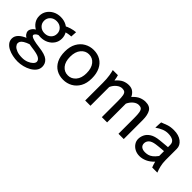

<svg xmlns="http://www.w3.org/2000/svg" viewBox="66 -1296 2330 2330"><g transform="rotate(45 1230.5 -131.0)"><path d="M161.1 -192.9 244.1 -170.9Q201.7 -158.7 185.1 -143.3Q168.5 -127.9 168.5 -114.7Q168.5 -106 181.6 -96.4Q194.8 -86.9 229.2 -77.9Q263.7 -68.8 327.1 -61Q436 -48.3 478 -12.9Q520 22.5 520 78.1Q520 117.7 496.6 148.7Q473.1 179.7 434.8 201.7Q396.5 223.6 351.1 235.1Q305.7 246.6 261.2 246.6Q218.8 246.6 175.3 237.5Q131.8 228.5 95.5 210.2Q59.1 191.9 36.9 163.8Q14.6 135.7 14.6 97.7Q14.6 15.6 141.6 -36.6Q141.6 -36.6 154.1 -34.4Q166.5 -32.2 183.1 -28.6Q199.7 -24.9 212.9 -20Q226.1 -15.1 227.1 -9.8Q173.3 8.8 147.2 25.6Q121.1 42.5 113 57.9Q105 73.2 105 87.9Q105 107.4 122.8 127.9Q140.6 148.4 177 162.1Q213.4 175.8 268.6 175.8Q313 175.8 349.4 161.1Q385.7 146.5 407.7 125Q429.7 103.5 429.7 83Q429.7 53.7 395.5 33.4Q361.3 13.2 266.1 2.4Q197.3 -5.4 158.4 -22Q119.6 -38.6 103.8 -60.3Q87.9 -82 87.9 -105Q87.9 -127 106.9 -153.1Q126 -179.2 161.1 -192.9ZM512.7 -507.8 507.8 -429.7Q481 -429.2 451.4 -423.1Q421.9 -417 388.2 -402.8L356.4 -459Q389.2 -480 432.9 -492.7Q476.6 -505.4 512.7 -507.8ZM56.2 -332Q56.2 -381.8 82 -421.6Q107.9 -461.4 152.1 -484.6Q196.3 -507.8 251.5 -507.8Q307.1 -507.8 351.3 -484.6Q395.5 -461.4 421.1 -421.6Q446.8 -381.8 446.8 -332Q446.8 -282.2 421.1 -243.2Q395.5 -204.1 351.3 -181.4Q307.1 -158.7 251.5 -158.7Q196.3 -158.7 152.1 -181.4Q107.9 -204.1 82 -243.2Q56.2 -282.2 56.2 -332ZM139.2 -332Q139.2 -287.1 170.9 -257.1Q202.6 -227.1 251.5 -227.1Q300.8 -227.1 332.3 -257.1Q363.8 -287.1 363.8 -332Q363.8 -377 332.3 -407Q300.8 -437 251.5 -437Q202.6 -437 170.9 -407Q139.2 -377 139.2 -332Z M581.1 -246.6Q581.1 -330.6 613.5 -388.9Q646 -447.3 700 -477.5Q753.9 -507.8 817.9 -507.8Q885.3 -507.8 936.3 -477.5Q987.3 -447.3 1016.1 -388.9Q1044.9 -330.6 1044.9 -246.6Q1044.9 -162.6 1012.5 -105Q980 -47.4 926.3 -17.6Q872.6 12.2 808.1 12.2Q741.2 12.2 689.9 -17.6Q638.7 -47.4 609.9 -105Q581.1 -162.6 581.1 -246.6ZM671.4 -246.6Q671.4 -161.1 710.7 -113.5Q750 -65.9 813 -65.9Q872.1 -65.9 913.3 -113.5Q954.6 -161.1 954.6 -246.6Q954.6 -332.5 915.3 -381.1Q876 -429.7 813 -429.7Q753.9 -429.7 712.6 -381.1Q671.4 -332.5 671.4 -246.6Z M1552.7 -322.3V0H1462.4V-278.3Q1462.4 -338.9 1456.1 -369.9Q1449.7 -400.9 1434.3 -411.6Q1418.9 -422.4 1391.6 -422.4Q1356 -422.4 1321.3 -394.3Q1286.6 -366.2 1267.1 -322.3V0H1176.8V-300.3Q1176.8 -372.1 1168.5 -422.4Q1160.2 -472.7 1152.3 -498H1240.2Q1245.6 -482.9 1249.5 -461.4Q1253.4 -439.9 1255.9 -422.4Q1300.8 -474.1 1339.8 -491Q1378.9 -507.8 1420.9 -507.8Q1468.8 -507.8 1498.8 -482.9Q1528.8 -458 1541 -425.8Q1586.9 -475.1 1627.4 -491.5Q1668 -507.8 1706.5 -507.8Q1780.8 -507.8 1809.6 -460.2Q1838.4 -412.6 1838.4 -322.3V0H1748V-268.6Q1748 -331.5 1741.7 -364.7Q1735.4 -397.9 1720 -410.2Q1704.6 -422.4 1677.2 -422.4Q1641.6 -422.4 1607.9 -395.3Q1574.2 -368.2 1552.7 -322.3Z M2377.9 -371.1V-180.7Q2377.9 -127.9 2388.2 -84.5Q2398.4 -41 2414.6 0H2326.7Q2321.8 -11.7 2314.7 -32Q2307.6 -52.2 2302.2 -75.7Q2259.3 -29.8 2211.9 -8.8Q2164.6 12.2 2119.1 12.2Q2073.2 12.2 2037.4 -6.8Q2001.5 -25.9 1981 -57.1Q1960.4 -88.4 1960.4 -124.5Q1960.4 -161.6 1977.8 -198.7Q1995.1 -235.8 2037.8 -263.2Q2080.6 -290.5 2155.8 -297.9Q2172.9 -299.8 2200.2 -302.2Q2227.5 -304.7 2252.7 -307.1Q2277.8 -309.6 2287.6 -310.1V-346.7Q2287.6 -391.1 2256.6 -410.4Q2225.6 -429.7 2170.4 -429.7Q2131.8 -429.7 2093.3 -414.3Q2054.7 -398.9 2011.7 -368.7Q2012.2 -379.4 2012.7 -397.9Q2013.2 -416.5 2014.2 -435.1Q2015.1 -453.6 2016.6 -463.9Q2053.7 -480 2095.2 -493.9Q2136.7 -507.8 2192.4 -507.8Q2276.9 -507.8 2327.4 -468.5Q2377.9 -429.2 2377.9 -371.1ZM2287.6 -158.7V-241.7Q2275.4 -241.2 2251 -239Q2226.6 -236.8 2201.4 -234.4Q2176.3 -231.9 2160.6 -229.5Q2098.6 -220.7 2073.5 -195.6Q2048.3 -170.4 2048.3 -136.7Q2048.3 -104 2071 -86.2Q2093.8 -68.4 2133.8 -68.4Q2158.7 -68.4 2182.9 -74.5Q2207 -80.6 2232.7 -99.9Q2258.3 -119.1 2287.6 -158.7Z"/></g></svg>

Font: Andika LitF DSA DSG
Style: Regular
Weight: 400
Designer: Victor Gaultney, Annie Olsen, Julie Remington, Don Collingsworth, Eric Hays, Becca Hirsbrunner
Foundry: SIL International
Version: Version 6.200 ; LitF DSA DSG; ttfautohint (v1.8.3.10-c5d8)